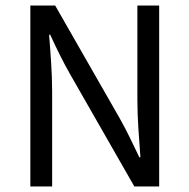

<svg xmlns="http://www.w3.org/2000/svg" viewBox="-20 -676 686 696"><path d="M90 0H169V-345C169 -413 163 -484 158 -550H162C184 -502 208 -453 233 -409L467 0H557V-656H478V-314C478 -246 484 -174 489 -106H485C462 -154 439 -203 414 -247L180 -656H90Z"/></svg>

Font: SSansPro
Style: Regular
Weight: 400
Designer: Paul D. Hunt
Foundry: Adobe Systems Incorporated
Version: Version 3.006;hotconv 1.0.111;makeotfexe 2.5.65597